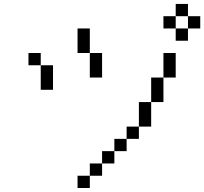

<svg xmlns="http://www.w3.org/2000/svg" viewBox="-20 -895 1040 978"><path d="M1000 -750V-812.5H937.5V-750H875V-687.5H937.5V-750ZM437.5 0H375V62.5H437.5ZM437.5 0H500V-62.5H437.5ZM500 -62.5H562.5V-125H500ZM562.5 -125H625V-187.5H562.5ZM625 -187.5H687.5V-250H625ZM687.5 -250H750Q750 -250 750 -375H687.5Q687.5 -375 687.5 -250ZM750 -375H812.5Q812.5 -375 812.5 -500H750Q750 -500 750 -375ZM187.5 -562.5Q187.5 -562.5 187.5 -437.5H250Q250 -437.5 250 -562.5ZM812.5 -500H875Q875 -500 875 -625H812.5Q812.5 -625 812.5 -500ZM187.5 -562.5V-625H125V-562.5ZM437.5 -625Q437.5 -625 437.5 -500H500Q500 -500 500 -625ZM437.5 -625Q437.5 -625 437.5 -750H375Q375 -750 375 -625ZM875 -750V-812.5H812.5V-750ZM875 -812.5H937.5V-875H875Z"/></svg>

Font: CalcUnifontExMono
Style: Regular
Weight: 500
Version: Version 15.0.06